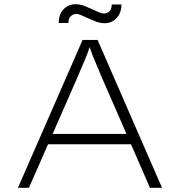

<svg xmlns="http://www.w3.org/2000/svg" viewBox="-20 -889 851 909"><path d="M65 0 371 -700H442L747 0H690L464 -518Q449 -553 440.5 -574Q432 -595 425.5 -609.5Q419 -624 413 -641.5Q407 -659 397 -688H412Q401 -655 394 -636Q387 -617 380 -601Q373 -585 364.5 -565.5Q356 -546 342 -512L117 0ZM187 -206 207 -255H606L620 -206ZM476 -779Q454 -779 433 -787.5Q412 -796 389 -806Q377 -811 364.5 -817Q352 -823 341 -823Q326 -823 315 -812Q304 -801 304 -780H258Q258 -821 281 -845Q304 -869 337 -869Q359 -869 379.5 -861Q400 -853 424 -842Q435 -837 448 -831Q461 -825 472 -825Q487 -825 498 -835.5Q509 -846 509 -868H555Q555 -841 544.5 -821Q534 -801 516 -790Q498 -779 476 -779Z"/></svg>

Font: Lexend Giga ExtraLight
Style: Regular
Weight: 250
Version: Version 1.007